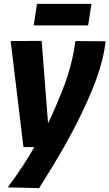

<svg xmlns="http://www.w3.org/2000/svg" viewBox="-20 -758 565 991"><path d="M369 -546 525 -545Q520 -499 507.5 -448.5Q495 -398 475.5 -345Q456 -292 431.5 -237.5Q407 -183 378.5 -126.5Q350 -70 318 -13Q286 44 251.5 100.5Q217 157 182 213L20 209Q61 154 95 102.5Q129 51 157 1H101L35 -546L195 -547L228 -122Q248 -163 266.5 -206Q285 -249 302 -291.5Q319 -334 332 -376.5Q345 -419 354.5 -461.5Q364 -504 369 -546ZM154 -627 171 -738H452L435 -627Z"/></svg>

Font: Georama ExtraCondensed Thin
Style: Bold Italic
Weight: 700
Italic angle: -9°
Version: Version 1.001